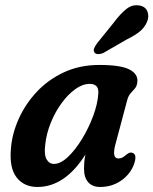

<svg xmlns="http://www.w3.org/2000/svg" viewBox="-20 -715 595 745"><path d="M427.5 -153.5Q413.5 -100 439.5 -100Q448.5 -100 455.8 -104.2Q463 -108.5 472.5 -116.5Q484.5 -126 494 -122Q514 -116 499 -75Q483.5 -36.5 448.2 -13Q413 10.5 368.5 10.5Q338.5 10.5 322.2 -8Q306 -26.5 306 -60Q306 -72 307 -85.2Q308 -98.5 311.5 -115.5Q232 10.5 125 10.5Q73.5 10.5 44.5 -26.5Q15.5 -63.5 22.5 -139.5Q27 -197 52.8 -254.2Q78.5 -311.5 122.8 -358.8Q167 -406 228.2 -434.5Q289.5 -463 365.5 -463Q448 -463 482 -445.5Q516 -428 513 -397.5Q511.5 -381.5 503.8 -372.2Q496 -363 487.2 -353.5Q478.5 -344 474 -328ZM155.5 -154Q150.5 -114.5 160.8 -96.8Q171 -79 189.5 -79Q215 -79 243.8 -106.2Q272.5 -133.5 298.5 -176.2Q324.5 -219 341.8 -265.8Q359 -312.5 361.5 -352Q364.5 -389.5 328 -389.5Q300.5 -389.5 272 -369Q243.5 -348.5 218.8 -314.5Q194 -280.5 177 -238.5Q160 -196.5 155.5 -154ZM422 -628Q446.5 -661 470.2 -680Q494 -699 522 -693.5Q545 -689 552.2 -669.8Q559.5 -650.5 550 -629Q540.5 -607.5 522 -592.5Q503.5 -577.5 472 -562L381 -509.5Q371 -505 361 -505Q351 -505 346.5 -511.5Q341.5 -519 345.5 -528.2Q349.5 -537.5 357 -547.5Z"/></svg>

Font: Fraunces 72pt S100 SemiBold
Style: Italic
Weight: 600
Italic angle: -16°
Version: Version 1.000; ttfautohint (v1.8.3)